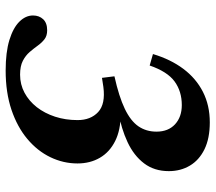

<svg xmlns="http://www.w3.org/2000/svg" viewBox="-60 -662 736 655"><g transform="rotate(90 307.5 -335.0)"><path d="M235.3 -36Q268.5 -36 296.8 -51.1Q325 -66.2 346 -92.9Q366.9 -119.7 378.6 -155.4Q390.2 -191.1 390.2 -232.1Q390.2 -276.9 362.7 -302.4Q335.2 -327.8 276.9 -320.1L246.1 -315.4L240.8 -357.9Q310.2 -373.3 351.6 -393.2Q393.1 -413.1 411.4 -439.7Q429.6 -466.3 429.6 -501.3Q429.6 -541.4 404.6 -564.6Q379.5 -587.7 339 -587.7Q292.2 -587.7 258.4 -563.1Q224.7 -538.4 204 -478.1L164.9 -489.3Q182.8 -549.3 215.2 -592.7Q247.6 -636.1 293.7 -659.7Q339.8 -683.2 397.9 -683.2Q452.7 -683.2 489.7 -665.1Q526.8 -646.9 545.5 -615.3Q564.3 -583.8 564.3 -543.4Q564.3 -493.9 537.8 -459Q511.3 -424.1 465.5 -402.7Q419.7 -381.2 361.6 -371L369.3 -379.3Q423.8 -379.3 461.6 -360.4Q499.3 -341.6 518.7 -308.3Q538.1 -275.1 538.1 -231.8Q538.1 -183.5 516.8 -139.4Q495.6 -95.3 454.7 -60.9Q413.8 -26.5 355 -6.6Q296.1 13.2 221.1 13.2Q158.5 13.2 116.8 0.4Q75.1 -12.5 54.2 -33.8Q33.3 -55.1 33.3 -80.1Q33.3 -101.1 46.1 -114.8Q58.9 -128.4 83.9 -128.4Q102.7 -128.4 114.6 -119.1Q126.6 -109.7 136.3 -96.1Q146.1 -82.5 158 -68.6Q169.9 -54.8 188 -45.4Q206.2 -36 235.3 -36Z"/></g></svg>

Font: Newsreader Text
Style: Italic
Weight: 400
Italic angle: -17°
Designer: Hugues Gentile
Foundry: Production Type
Version: Version 1.001